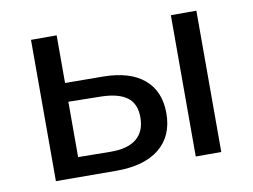

<svg xmlns="http://www.w3.org/2000/svg" viewBox="-63 -619 933 709"><g transform="rotate(-10 403.5 -264.5)"><path d="M92.8 0V-529.8H189V-351.1L332 -350.1Q432.1 -349.1 485.1 -304Q538.1 -258.8 538.1 -176.8Q538.1 -90.8 480.5 -44.4Q422.9 2 315.9 1ZM189 -73.2 309.1 -71.8Q374 -70.8 407.5 -97.9Q440.9 -125 440.9 -178.2Q440.9 -230 408 -253.9Q375 -277.8 309.1 -278.8L189 -280.8ZM617.2 0V-529.8H712.9V0Z"/></g></svg>

Font: Montserrat Medium
Style: Regular
Weight: 500
Designer: Julieta Ulanovsky
Foundry: Julieta Ulanovsky
Version: Version 7.200